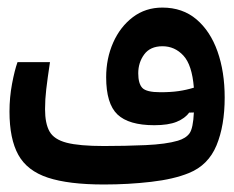

<svg xmlns="http://www.w3.org/2000/svg" viewBox="-20 -491 626 514"><path d="M258.3 2.9Q163.6 2.9 108.2 -15.4Q52.7 -33.7 29.1 -76.4Q5.4 -119.1 5.4 -192.4Q5.4 -230 12.2 -266.4Q19 -302.7 26.9 -324.7H113.8Q106.9 -278.8 103.8 -252Q100.6 -225.1 100.6 -198.7Q100.6 -160.6 112.5 -139.2Q124.5 -117.7 158.4 -108.9Q192.4 -100.1 258.3 -100.1Q314.5 -100.1 369.6 -102.5Q424.8 -105 456.1 -114.3Q477.5 -120.6 487.3 -134Q497.1 -147.5 499 -189.9L486.3 -189.5Q475.6 -174.3 453.1 -165Q430.7 -155.8 393.1 -155.8Q324.7 -155.8 294.4 -184.6Q264.2 -213.4 264.2 -284.2Q264.2 -334.5 283 -377Q301.8 -419.4 335.7 -445.1Q369.6 -470.7 414.6 -470.7Q468.8 -470.7 505.9 -439.2Q543 -407.7 562.3 -353.3Q581.5 -298.8 581.5 -230Q581.5 -154.8 559.6 -101.8Q537.6 -48.8 485.8 -27.8Q445.3 -11.2 384.5 -4.2Q323.7 2.9 258.3 2.9ZM499 -256.3Q494.1 -317.4 470.9 -342.3Q447.8 -367.2 415 -367.2Q382.3 -367.2 366.2 -345.5Q350.1 -323.7 350.1 -294.9Q350.1 -267.1 361.1 -255.6Q372.1 -244.1 409.2 -244.1Q437.5 -244.1 458 -247.1Q478.5 -250 499 -256.3Z"/></svg>

Font: Cascadia Code NF
Style: Regular
Weight: 400
Monospace: yes
Designer: Aaron Bell
Foundry: Saja Typeworks
Version: Version 2404.023; ttfautohint (v1.8.4)